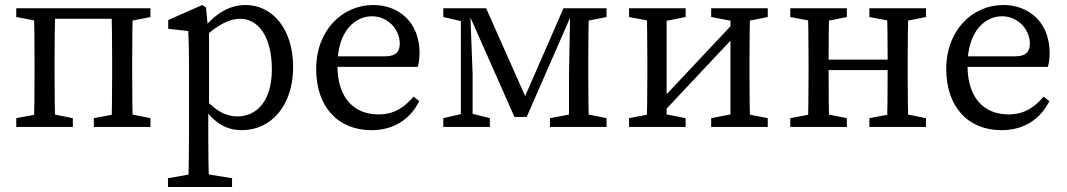

<svg xmlns="http://www.w3.org/2000/svg" viewBox="-20 -507 4263 767"><path d="M45 0H271V-35L171 -55H151L45 -35V0ZM45 -439 151 -419H158V-474H45V-439ZM115 0H201C199 -45 198 -146 198 -210V-264C198 -328 199 -429 201 -474H115C117 -429 118 -328 118 -264V-210C118 -146 117 -45 115 0ZM158 -432H468V-474H158V-432ZM355 0H581V-35L481 -55H461L355 -35V0ZM425 0H511C509 -45 508 -146 508 -210V-264C508 -328 509 -429 511 -474H425C427 -429 428 -328 428 -264V-210C428 -146 427 -45 425 0ZM468 -419H481L581 -439V-474H468V-419Z M651 240H907V205L784 185H764L651 205V240ZM732 240H815C813 170 812 98 812 28V-72L815 -78V-390L811 -392L803 -477L788 -487L652 -427V-392L732 -383C734 -343 735 -312 735 -257V30C735 100 734 170 732 240ZM946 13C1063 13 1151 -85 1151 -239C1151 -393 1067 -487 961 -487C901 -487 843 -457 790 -390H770L779 -343C852 -414 902 -432 939 -432C1013 -432 1066 -359 1066 -230C1066 -101 1004 -42 928 -42C879 -42 831 -69 779 -135L770 -83H790C839 -8 893 13 946 13Z M1464 13C1555 13 1619 -32 1655 -103L1632 -121C1596 -79 1556 -50 1492 -50C1392 -50 1328 -118 1328 -245C1328 -388 1402 -442 1466 -442C1529 -442 1577 -390 1577 -333C1577 -305 1566 -282 1518 -282H1280V-240H1649C1653 -253 1656 -273 1656 -296C1656 -417 1574 -487 1471 -487C1347 -487 1243 -385 1243 -232C1243 -80 1330 13 1464 13Z M2035 -40H2084L2274 -474H2231L2063 -89H2093L1922 -474H1843L2035 -40ZM2253 0H2333C2331 -45 2330 -146 2330 -210V-264C2330 -328 2331 -429 2333 -474H2258L2253 -210V0ZM1751 0H1937V-35L1857 -55H1837L1751 -35V0ZM2177 0H2403V-35L2303 -55H2283L2177 -35V0ZM1821 0H1868V-210L1858 -474H1821V0ZM1751 -439 1837 -419H1857V-474H1751V-439ZM2283 -419H2303L2403 -439V-474H2283V-419Z M2493 0H2719V-35L2617 -55H2597L2493 -35V0ZM2493 -439 2599 -419H2619L2719 -439V-474H2493V-439ZM2563 0H2643V-474H2563C2565 -429 2566 -328 2566 -264V-210C2566 -146 2565 -45 2563 0ZM2572 -55H2626L2968 -419H2914L2572 -55ZM2821 0H3047V-35L2945 -55H2925L2821 -35V0ZM2821 -439 2927 -419H2947L3047 -439V-474H2821V-439ZM2898 0H2977C2975 -45 2974 -146 2974 -210V-264C2974 -328 2975 -429 2977 -474H2898V0Z M3137 0H3363V-35L3263 -55H3243L3137 -35V0ZM3137 -439 3243 -419H3263L3363 -439V-474H3137V-439ZM3207 0H3293C3291 -45 3290 -146 3290 -235V-264C3290 -328 3291 -429 3293 -474H3207C3209 -429 3210 -328 3210 -264V-210C3210 -146 3209 -45 3207 0ZM3250 -227H3566V-269H3250V-227ZM3453 0H3679V-35L3579 -55H3559L3453 -35V0ZM3453 -439 3559 -419H3579L3679 -439V-474H3453V-439ZM3523 0H3609C3607 -45 3606 -146 3606 -210V-264C3606 -328 3607 -429 3609 -474H3523C3525 -429 3526 -328 3526 -264V-235C3526 -146 3525 -45 3523 0Z M3981 13C4072 13 4136 -32 4172 -103L4149 -121C4113 -79 4073 -50 4009 -50C3909 -50 3845 -118 3845 -245C3845 -388 3919 -442 3983 -442C4046 -442 4094 -390 4094 -333C4094 -305 4083 -282 4035 -282H3797V-240H4166C4170 -253 4173 -273 4173 -296C4173 -417 4091 -487 3988 -487C3864 -487 3760 -385 3760 -232C3760 -80 3847 13 3981 13Z"/></svg>

Font: Source Serif Variable
Style: Regular
Weight: 389
Designer: Frank Grießhammer
Foundry: Adobe Systems Incorporated
Version: Version 3.001;hotconv 1.0.111;makeotfexe 2.5.65597